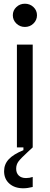

<svg xmlns="http://www.w3.org/2000/svg" viewBox="-20 -793 267 1033"><path d="M156 0H71V-553H156ZM49 -711Q49 -737 68 -755Q87 -773 114 -773Q141 -773 160 -755Q179 -737 179 -711Q179 -685 160 -666.5Q141 -648 114 -648Q87 -648 68 -666.5Q49 -685 49 -711ZM2 128Q2 91 27 64Q52 37 106 15V0H156Q146 10 130 24Q93 58 80 75Q67 92 67 115Q67 138 81 151.5Q95 165 120 165Q139 165 156 159V213Q128 220 105 220Q59 220 30.5 195Q2 170 2 128Z"/></svg>

Font: Open Sauce Sans
Style: Regular
Weight: 400
Designer: Alfredo Marco Pradil
Foundry: Creative Sauce Fz LLC
Version: Version 1.477